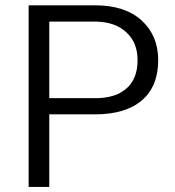

<svg xmlns="http://www.w3.org/2000/svg" viewBox="-20 -724 671 736"><path d="M168.9 -285.6H176.3H343.8C422.4 -285.6 482.4 -303.7 524.4 -339.8C565.9 -375.5 586.4 -426.8 586.4 -493.7C586.4 -556.6 564.9 -607.4 522.5 -646C480 -684.6 420.4 -703.6 344.7 -703.6H89.8V-7.3H168.9V-278.3ZM168.9 -347.7V-355V-633.8V-641.1H176.3H350.1C374 -640.6 396 -636.7 415 -629.9C434.1 -623 450.7 -612.8 464.8 -599.6C472.2 -592.8 478.5 -585.4 483.9 -577.6C489.3 -569.8 493.7 -561.5 497.1 -552.7C500.5 -543.5 502.9 -534.2 504.9 -524.4C506.3 -514.2 507.3 -503.9 507.3 -492.7C507.3 -445.8 493.2 -409.7 464.8 -384.8C459 -379.9 452.6 -375.5 446.3 -371.6C439.9 -367.2 432.6 -363.8 425.3 -360.8C417.5 -357.9 409.2 -355.5 400.9 -353.5C392.6 -351.6 383.8 -350.1 374.5 -349.1C365.2 -348.1 355 -347.7 344.7 -347.7H176.3Z"/></svg>

Font: Shabnam FD Light
Style: Regular
Weight: 300
Foundry: DejaVu fonts team - Redesigned by Saber Rastikerdar - Based on Vazir font
Version: Version 5.00;October 20, 2019;FontCreator 12.0.0.2547 64-bit